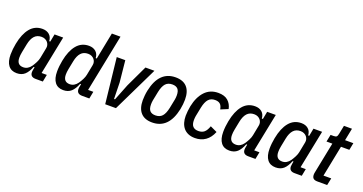

<svg xmlns="http://www.w3.org/2000/svg" viewBox="-39 -1398 3907 2068"><g transform="rotate(20 1914.5 -364.0)"><path d="M377 0Q314 0 314 -56Q314 -69 318 -88L323 -114H312Q288 -51 253 -19.5Q218 12 162 12Q99 12 66 -31Q33 -74 33 -156Q33 -185 36.5 -218Q40 -251 46 -281Q69 -401 123 -466.5Q177 -532 263 -532Q311 -532 341.5 -506Q372 -480 375 -432H387L404 -520H503L415 -82H475L459 0ZM207 -72Q260 -72 296 -123Q313 -148 327.5 -176.5Q342 -205 347 -231L370 -349Q374 -368 369.5 -385.5Q365 -403 353.5 -417Q342 -431 324 -439.5Q306 -448 283 -448Q232 -448 202 -415Q172 -382 159 -317L140 -221Q136 -204 134.5 -185.5Q133 -167 133 -156Q133 -72 207 -72Z M910 0Q847 0 847 -56Q847 -64 848 -71.5Q849 -79 851 -88L856 -114H845Q821 -51 786 -19.5Q751 12 695 12Q632 12 599 -31Q566 -74 566 -156Q566 -185 569.5 -218Q573 -251 579 -281Q602 -401 656 -466.5Q710 -532 796 -532Q844 -532 874.5 -506Q905 -480 908 -432H920L981 -740H1080L948 -82H1008L992 0ZM740 -72Q793 -72 829 -123Q846 -148 860.5 -176.5Q875 -205 880 -231L903 -349Q907 -368 902.5 -385.5Q898 -403 886.5 -417Q875 -431 857 -439.5Q839 -448 816 -448Q765 -448 735 -415Q705 -382 692 -317L673 -221Q669 -204 667.5 -185.5Q666 -167 666 -156Q666 -72 740 -72Z M1174 0 1117 -520H1215L1240 -273L1244 -86H1255L1329 -273L1446 -520H1549L1297 0Z M1714 12Q1628 12 1583.5 -37Q1539 -86 1539 -180Q1539 -203 1542 -233.5Q1545 -264 1551 -293Q1601 -532 1790 -532Q1876 -532 1920.5 -483Q1965 -434 1965 -340Q1965 -317 1962 -286.5Q1959 -256 1953 -227Q1903 12 1714 12ZM1722 -72Q1772 -72 1799.5 -103Q1827 -134 1841 -201L1862 -306Q1864 -317 1865 -329Q1866 -341 1866 -352Q1866 -403 1845 -425.5Q1824 -448 1782 -448Q1732 -448 1704.5 -417Q1677 -386 1663 -319L1642 -214Q1640 -203 1639 -191Q1638 -179 1638 -168Q1638 -117 1659 -94.5Q1680 -72 1722 -72Z M2205 12Q2160 12 2127 -2.5Q2094 -17 2073 -42.5Q2052 -68 2041.5 -103Q2031 -138 2031 -180Q2031 -205 2034.5 -235.5Q2038 -266 2043 -293Q2066 -405 2125.5 -468.5Q2185 -532 2279 -532Q2351 -532 2390.5 -497Q2430 -462 2441 -406L2357 -371Q2350 -412 2330 -430Q2310 -448 2272 -448Q2224 -448 2196.5 -417Q2169 -386 2155 -319L2134 -214Q2132 -203 2131 -190.5Q2130 -178 2130 -167Q2130 -117 2151.5 -94.5Q2173 -72 2214 -72Q2256 -72 2281.5 -94Q2307 -116 2324 -166L2403 -129Q2375 -59 2324.5 -23.5Q2274 12 2205 12Z M2814 0Q2751 0 2751 -56Q2751 -69 2755 -88L2760 -114H2749Q2725 -51 2690 -19.5Q2655 12 2599 12Q2536 12 2503 -31Q2470 -74 2470 -156Q2470 -185 2473.5 -218Q2477 -251 2483 -281Q2506 -401 2560 -466.5Q2614 -532 2700 -532Q2748 -532 2778.5 -506Q2809 -480 2812 -432H2824L2841 -520H2940L2852 -82H2912L2896 0ZM2644 -72Q2697 -72 2733 -123Q2750 -148 2764.5 -176.5Q2779 -205 2784 -231L2807 -349Q2811 -368 2806.5 -385.5Q2802 -403 2790.5 -417Q2779 -431 2761 -439.5Q2743 -448 2720 -448Q2669 -448 2639 -415Q2609 -382 2596 -317L2577 -221Q2573 -204 2571.5 -185.5Q2570 -167 2570 -156Q2570 -72 2644 -72Z M3345 0Q3282 0 3282 -56Q3282 -69 3286 -88L3291 -114H3280Q3256 -51 3221 -19.5Q3186 12 3130 12Q3067 12 3034 -31Q3001 -74 3001 -156Q3001 -185 3004.5 -218Q3008 -251 3014 -281Q3037 -401 3091 -466.5Q3145 -532 3231 -532Q3279 -532 3309.5 -506Q3340 -480 3343 -432H3355L3372 -520H3471L3383 -82H3443L3427 0ZM3175 -72Q3228 -72 3264 -123Q3281 -148 3295.5 -176.5Q3310 -205 3315 -231L3338 -349Q3342 -368 3337.5 -385.5Q3333 -403 3321.5 -417Q3310 -431 3292 -439.5Q3274 -448 3251 -448Q3200 -448 3170 -415Q3140 -382 3127 -317L3108 -221Q3104 -204 3102.5 -185.5Q3101 -167 3101 -156Q3101 -72 3175 -72Z M3606 0Q3574 0 3559 -13.5Q3544 -27 3544 -57Q3544 -71 3548 -88L3618 -438H3551L3568 -520H3602Q3627 -520 3636.5 -529Q3646 -538 3651 -566L3670 -661H3762L3734 -520H3829L3813 -438H3717L3646 -82H3735L3718 0Z"/></g></svg>

Font: IBM Plex Sans Condensed Medium
Style: Italic
Weight: 500
Width: 3
Italic angle: -11°
Designer: Mike Abbink, Paul van der Laan, Pieter van Rosmalen
Foundry: Bold Monday
Version: Version 1.3